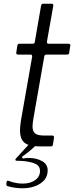

<svg xmlns="http://www.w3.org/2000/svg" viewBox="-20 -783 396 1027"><path d="M347 -549Q352 -549 354.5 -546Q357 -543 356 -538L350 -500Q349 -491 339 -491H228Q219 -491 217 -482L159 -151Q154 -121 154 -106Q154 -81 167.5 -69.5Q181 -58 216 -58H260Q264 -58 267 -55Q270 -52 269 -47L263 -9Q262 0 252 0H191Q174 0 167 -1Q140 26 97 56L102 65Q117 62 134 62Q176 62 205.5 79Q235 96 235 128Q235 173 196 198.5Q157 224 100 224Q61 224 21 213Q13 210 14 201L15 191Q17 180 28 185Q64 199 102 199Q142 199 168 180.5Q194 162 194 131Q194 106 173 95Q152 84 111 79Q89 77 71 77Q64 77 62.5 73.5Q61 70 65 65L132 -8Q109 -16 98 -35Q87 -54 87 -87Q87 -105 92 -138L152 -480V-482Q152 -491 143 -491H76Q71 -491 68.5 -494Q66 -497 67 -502L73 -540Q75 -549 84 -549H155Q165 -549 166 -558L200 -754Q202 -763 211 -763H256Q261 -763 263.5 -760Q266 -757 265 -752L231 -560V-558Q231 -549 240 -549Z"/></svg>

Font: Open Sauce Two Light Italic
Style: Regular
Weight: 300
Italic angle: -10°
Designer: Alfredo Marco Pradil
Foundry: Creative Sauce Fz LLC
Version: Version 1.477